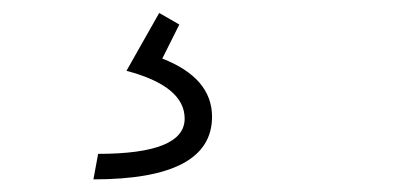

<svg xmlns="http://www.w3.org/2000/svg" viewBox="-20 -44 626 298"><path d="M125 234.4 132.3 194.8Q266.6 194.8 266.6 140.1Q266.6 89.8 176.3 65.9L227.1 -23.9L258.3 -5.9L231.9 46.9Q309.1 77.1 309.1 137.2Q309.1 234.4 125 234.4Z"/></svg>

Font: CaskaydiaCove NFP ExtraLight
Style: Italic
Weight: 200
Italic angle: -10°
Designer: Aaron Bell
Foundry: Saja Typeworks
Version: Version 2111.001; VTT 6.35;Nerd Fonts 3.1.1